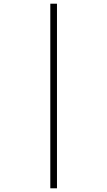

<svg xmlns="http://www.w3.org/2000/svg" viewBox="-20 -852 580 1038"><path d="M252 -832V166H288V-832Z"/></svg>

Font: Noto Sans Gurmukhi UI ExtraLight
Style: Regular
Weight: 200
Designer: Jelle Bosma - Monotype Design Team
Foundry: Monotype Imaging Inc.
Version: Version 2.004